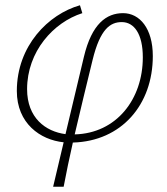

<svg xmlns="http://www.w3.org/2000/svg" viewBox="-20 -530 636 730"><path d="M332 -302C361 -421 400 -446 443 -446C490 -446 523 -401 523 -312C523 -153 423 -23 264 -19C286 -114 310 -211 332 -302ZM182 180H222C232 126 244 70 257 12C442 7 561 -132 561 -317C561 -422 511 -480 448 -480C385 -480 329 -440 299 -314L229 -20C153 -30 83 -82 83 -191C83 -334 183 -445 293 -480L284 -510C164 -476 44 -356 44 -184C44 -61 133 2 222 11Z"/></svg>

Font: Source Sans Pro Light
Style: Italic
Weight: 300
Italic angle: -11°
Designer: Paul D. Hunt
Foundry: Adobe Systems Incorporated
Version: Version 3.006;hotconv 1.0.111;makeotfexe 2.5.65597